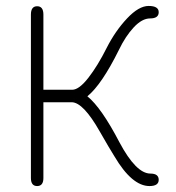

<svg xmlns="http://www.w3.org/2000/svg" viewBox="-20 -619 593 646"><path d="M483 7Q424 7 365 -93Q348 -120 316 -176Q260 -275 221 -275H126V-20Q126 7 105 7Q84 7 84 -20V-570Q84 -598 105 -598Q126 -598 126 -570V-317H223Q246 -317 277.5 -357.5Q309 -398 339 -458Q368 -515 407.5 -557Q447 -599 480 -599Q514 -599 514 -578Q514 -557 485 -557Q458 -557 430 -527Q402 -497 380 -451Q322 -334 274 -295Q321 -257 382 -140Q438 -35 486 -35Q514 -35 514 -14Q514 7 483 7Z"/></svg>

Font: Jura Light
Style: Regular
Weight: 300
Designer: Daniel Johnson, Alexei Vanyashin
Foundry: Daniel Johnson
Version: Version 5.103